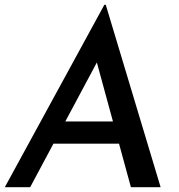

<svg xmlns="http://www.w3.org/2000/svg" viewBox="-21 -775 741 795"><path d="M104 0H-1L411 -755H417L644 0H521L361 -586L444 -636ZM227 -272H486L510 -180H184Z"/></svg>

Font: Josefin Sans Medium
Style: Italic
Weight: 500
Italic angle: -7°
Designer: Santiago Orozco
Foundry: Typemade
Version: Version 2.000